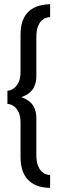

<svg xmlns="http://www.w3.org/2000/svg" viewBox="-20 -724 286 906"><path d="M216.5 162.5V102Q208.5 102 197.2 98.2Q186 94.5 175.8 84.5Q165.5 74.5 158.5 55.8Q151.5 37 151.5 6.5V-164Q151.5 -189 145.5 -206Q139.5 -223 130 -234Q120.5 -245 110.5 -251.2Q100.5 -257.5 92.5 -260.8Q84.5 -264 81 -265.5Q84.5 -267.5 92.5 -270.5Q100.5 -273.5 110.5 -279.8Q120.5 -286 130 -297Q139.5 -308 145.5 -325Q151.5 -342 151.5 -366V-548Q151.5 -579 158.5 -597.8Q165.5 -616.5 175.8 -626.2Q186 -636 197.2 -639.8Q208.5 -643.5 216.5 -643.5V-704Q195.5 -704 175 -699.5Q154.5 -695 137 -685.5Q119.5 -676 105.8 -659.5Q92 -643 84.5 -618.5Q77 -594 77 -559.5V-386Q77 -353 66.5 -333.2Q56 -313.5 41.8 -304.8Q27.5 -296 15 -296V-233.5Q27.5 -233.5 41.8 -225.2Q56 -217 66.5 -197.2Q77 -177.5 77 -144.5V18.5Q77 50 84.2 74.2Q91.5 98.5 104.5 115.2Q117.5 132 135 142.5Q152.5 153 173.5 157.8Q194.5 162.5 216.5 162.5Z"/></svg>

Font: Anybody Condensed
Style: Regular
Weight: 400
Width: 3
Designer: Tyler Finck
Foundry: Etcetera Type Company
Version: Version 1.113;gftools[0.9.25]